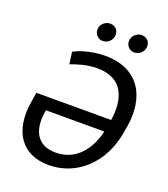

<svg xmlns="http://www.w3.org/2000/svg" viewBox="-166 -1049 1028 1175"><g transform="rotate(20 348.0 -461.5)"><path d="M387.1 -737.2C285.2 -737.2 209.5 -704.2 186.8 -691.1L197.4 -612.9C236.9 -628.2 298.7 -649.1 367.5 -649.1C536.2 -649.1 576.7 -522.7 554.3 -380.3H67.5L57.2 -317.5C24.5 -116.5 113.3 9.9 288 9.9C473.4 9.9 619 -130.3 652.7 -332.4L660.5 -376.4C694.6 -579.5 606.2 -737.2 387.1 -737.2ZM156.6 -284.1 159.4 -299.7H539.4C509.6 -173.3 431.8 -76.7 302.2 -76.7C179 -76.7 138.5 -167.6 156.6 -284.1ZM286.6 -881C281.6 -847.3 306.8 -816.8 339.1 -816.8C371.1 -816.8 397 -841.3 401.6 -869C407.3 -905.2 383.9 -932.9 347.7 -932.9C320 -932.9 290.8 -911.2 286.6 -881ZM492.2 -881C486.2 -845.9 512.4 -816.8 544.7 -816.8C576.7 -816.8 602.6 -841.3 607.2 -869C612.9 -905.2 589.5 -932.9 553.3 -932.9C525.6 -932.9 497.2 -911.2 492.2 -881Z"/></g></svg>

Font: Margiela Sans Text
Style: Italic
Weight: 400
Italic angle: -9.39999°
Designer: Stefan Endress, Andreas Faust
Version: Version 1.100;FEAKit 1.0